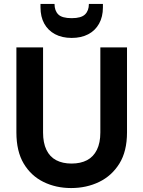

<svg xmlns="http://www.w3.org/2000/svg" viewBox="-20 -940 725 972"><path d="M340 12Q263 12 200 -19Q137 -50 100 -112Q63 -174 63 -270V-700H198V-269Q198 -217 215 -181.5Q232 -146 264.5 -129Q297 -112 342 -112Q388 -112 420.5 -129Q453 -146 470.5 -181.5Q488 -217 488 -269V-700H623V-270Q623 -174 584.5 -112Q546 -50 482 -19Q418 12 340 12ZM343 -748Q294 -748 258.5 -767Q223 -786 204 -820.5Q185 -855 185 -903V-920H256Q256 -886 275 -867Q294 -848 343 -848Q391 -848 410.5 -867Q430 -886 430 -920H501V-902Q501 -855 481.5 -820Q462 -785 426.5 -766.5Q391 -748 343 -748Z"/></svg>

Font: DM Sans 18pt
Style: Bold
Weight: 700
Designer: Colophon Foundry, Jonny Pinhorn
Foundry: Colophon Foundry
Version: Version 4.004;gftools[0.9.30]